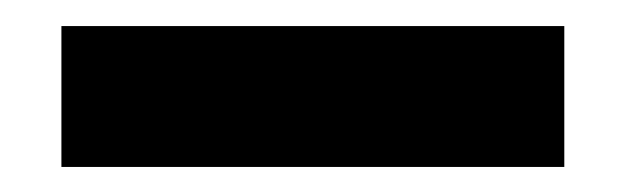

<svg xmlns="http://www.w3.org/2000/svg" viewBox="-20 -686 492 151"><path d="M28.3 -665.5V-554.7H423.8V-665.5Z"/></svg>

Font: Estedad Black
Style: Regular
Weight: 900
Designer: Amin Abedi
Version: Version 7.3